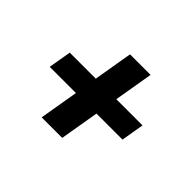

<svg xmlns="http://www.w3.org/2000/svg" viewBox="-97 -737 793 793"><g transform="rotate(45 300.0 -340.0)"><path d="M203 -119 232 -290H79L96 -390H248L277 -561H397L368 -390H521L504 -290H352L323 -119Z"/></g></svg>

Font: Iosevka Curly Slab Extended
Style: Bold Italic
Weight: 700
Width: 7
Italic angle: -9°
Monospace: yes
Designer: Belleve Invis
Foundry: Belleve Invis
Version: Version 11.0.0; ttfautohint (v1.8.3)